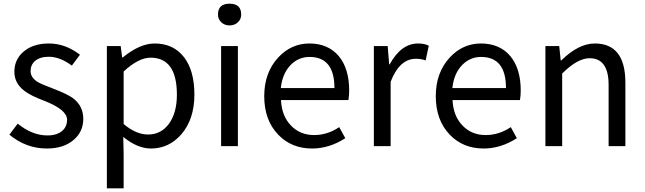

<svg xmlns="http://www.w3.org/2000/svg" viewBox="-20 -793 3499 1042"><path d="M31 -62 76 -122Q155 -58 237 -58Q289 -58 318 -83Q344 -106 344 -143Q344 -198 220 -246Q145 -274 111 -301Q58 -342 58 -403Q58 -470 107 -512Q159 -557 245 -557Q335 -557 414 -496L370 -437Q305 -485 245 -485Q197 -485 170 -462Q146 -441 146 -407Q146 -373 183 -349Q202 -337 266 -313Q348 -282 379 -258Q432 -216 432 -148Q432 -79 381 -35Q327 13 234 13Q122 13 31 -62Z M560 -543H635L643 -481H646Q739 -557 819 -557Q922 -557 980 -481Q1035 -408 1035 -280Q1035 -146 964 -64Q897 13 799 13Q726 13 649 -50L651 45V229H560ZM896 -120Q940 -180 940 -279Q940 -480 797 -480Q732 -480 651 -405V-120Q718 -63 784 -63Q853 -63 896 -120Z M1180 -543H1271V0H1180ZM1181 -672Q1163 -689 1163 -714Q1163 -773 1226 -773Q1289 -773 1289 -714Q1289 -689 1271 -672Q1253 -655 1226 -655Q1199 -655 1181 -672Z M1490 -62Q1414 -141 1414 -271Q1414 -398 1489 -480Q1560 -557 1659 -557Q1761 -557 1819 -488Q1875 -420 1875 -302Q1875 -276 1871 -250H1505Q1509 -163 1559 -112Q1608 -60 1685 -60Q1757 -60 1821 -103L1854 -43Q1767 13 1674 13Q1562 13 1490 -62ZM1795 -315Q1795 -484 1660 -484Q1600 -484 1557 -440Q1512 -393 1504 -315Z M2009 -543H2084L2092 -444H2095Q2157 -557 2249 -557Q2284 -557 2307 -545L2290 -465Q2267 -474 2237 -474Q2148 -474 2100 -349V0H2009Z M2421 -62Q2345 -141 2345 -271Q2345 -398 2420 -480Q2491 -557 2590 -557Q2692 -557 2750 -488Q2806 -420 2806 -302Q2806 -276 2802 -250H2436Q2440 -163 2490 -112Q2539 -60 2616 -60Q2688 -60 2752 -103L2785 -43Q2698 13 2605 13Q2493 13 2421 -62ZM2726 -315Q2726 -484 2591 -484Q2531 -484 2488 -440Q2443 -393 2435 -315Z M2940 -543H3015L3023 -465H3026Q3120 -557 3208 -557Q3374 -557 3374 -344V0H3283V-332Q3283 -477 3180 -477Q3114 -477 3031 -394V0H2940Z"/></svg>

Font: Source Han Sans K Regular
Style: Regular
Weight: 400
Designer: Ryoko NISHIZUKA  (kana & ideographs); Paul D. Hunt (Latin, Greek & Cyrillic); Wenlong ZHANG  (bopomofo); Sandoll Communi
Foundry: Adobe Systems Incorporated
Version: Version 1.00 July 18, 2014, initial release